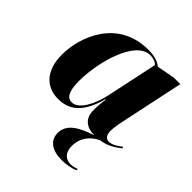

<svg xmlns="http://www.w3.org/2000/svg" viewBox="-209 -694 1081 1081"><g transform="rotate(45 332.0 -153.5)"><path d="M193 10C286 10 347 -47 382 -177H386C381 -152 378 -128 378 -85C378 -22 418 10 481 10C401 37 326 71 326 146C326 206 373 239 450 239C487 239 524 231 549 221L550 210C533 216 519 220 501 220C467 220 434 198 434 144C434 75 472 32 523 7C577 0 610 -23 646 -50L641 -59C622 -43 592 -22 564 -22C543 -22 528 -38 528 -74C528 -102 538 -151 544 -177L620 -536H567L462 -516C437 -535 404 -546 357 -546C114 -546 31 -326 31 -182C31 -59 94 10 193 10ZM260 -31C229 -31 204 -54 204 -146C204 -290 266 -532 386 -532C410 -532 431 -525 443 -510L378 -205C360 -119 315 -31 260 -31Z"/></g></svg>

Font: Noto Serif Display ExtraBold
Style: Italic
Weight: 800
Italic angle: -12°
Designer: Monotype Design Team
Foundry: Monotype Imaging Inc.
Version: Version 2.009